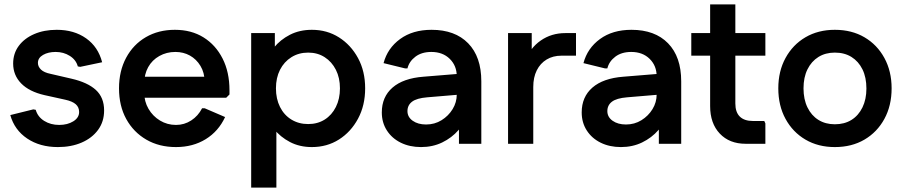

<svg xmlns="http://www.w3.org/2000/svg" viewBox="-20 -656 4125 876"><path d="M244 15Q162 15 104 -24Q46 -63 27 -131L132 -157L143 -155Q152 -123 181.5 -104.5Q211 -86 250 -86Q288 -86 314.5 -102.5Q341 -119 341 -145Q341 -167 325.5 -180.5Q310 -194 278 -201L183 -222Q113 -238 76.5 -275.5Q40 -313 40 -366Q40 -412 65.5 -446.5Q91 -481 136 -500.5Q181 -520 239 -520Q318 -520 373 -481Q428 -442 446 -372L346 -351L335 -353Q327 -383 298.5 -401Q270 -419 234 -419Q200 -419 176.5 -405.5Q153 -392 153 -369Q153 -352 167 -338.5Q181 -325 211 -319L306 -297Q380 -280 417.5 -245.5Q455 -211 455 -152Q455 -101 427.5 -63.5Q400 -26 352.5 -5.5Q305 15 244 15Z M783 15Q706 15 647.5 -19Q589 -53 556 -113Q523 -173 523 -253Q523 -332 555.5 -392.5Q588 -453 645.5 -486.5Q703 -520 778 -520Q853 -520 908.5 -485.5Q964 -451 995.5 -389Q1027 -327 1027 -244V-225L1012 -210H577V-306H975L914 -283Q913 -325 894.5 -355.5Q876 -386 846.5 -402.5Q817 -419 780 -419Q740 -419 707 -400.5Q674 -382 656 -349.5Q638 -317 638 -274V-234Q638 -193 657.5 -159.5Q677 -126 710 -106Q743 -86 783 -86Q821 -86 852.5 -106.5Q884 -127 902 -162H914L1007 -122Q977 -57 918.5 -21Q860 15 783 15Z M1403 15Q1347 15 1303 -8Q1259 -31 1229.5 -68Q1200 -105 1188 -147V-359Q1200 -402 1229.5 -438.5Q1259 -475 1303 -497.5Q1347 -520 1403 -520Q1472 -520 1526.5 -485.5Q1581 -451 1613.5 -391Q1646 -331 1646 -253Q1646 -175 1613.5 -114.5Q1581 -54 1526.5 -19.5Q1472 15 1403 15ZM1126 200V-505H1234V-349L1210 -253L1241 -156V200ZM1386 -90Q1429 -90 1461.5 -110.5Q1494 -131 1512.5 -168Q1531 -205 1531 -253Q1531 -301 1512.5 -337.5Q1494 -374 1461.5 -395Q1429 -416 1386 -416Q1343 -416 1309.5 -395Q1276 -374 1257.5 -337.5Q1239 -301 1239 -253Q1239 -205 1257.5 -168Q1276 -131 1309.5 -110.5Q1343 -90 1386 -90Z M1901 15Q1849 15 1808.5 -5Q1768 -25 1745 -61Q1722 -97 1722 -143Q1722 -214 1771 -256.5Q1820 -299 1912 -306L2108 -322V-227L1929 -212Q1881 -208 1860 -192Q1839 -176 1839 -149Q1839 -122 1863 -105Q1887 -88 1924 -88Q1963 -88 1994.5 -107.5Q2026 -127 2045 -158Q2064 -189 2064 -225V-308Q2064 -356 2032 -387.5Q2000 -419 1948 -419Q1904 -419 1875.5 -397.5Q1847 -376 1839 -344H1828L1730 -368Q1748 -436 1805.5 -478Q1863 -520 1949 -520Q2056 -520 2116 -458.5Q2176 -397 2176 -285V0H2074V-147L2115 -141Q2103 -98 2072 -62.5Q2041 -27 1997.5 -6Q1954 15 1901 15Z M2298 0V-505H2406V-376L2377 -378Q2398 -437 2447 -471Q2496 -505 2559 -505H2608V-402H2542Q2503 -402 2474 -384.5Q2445 -367 2429 -335Q2413 -303 2413 -259V0Z M2813 15Q2761 15 2720.5 -5Q2680 -25 2657 -61Q2634 -97 2634 -143Q2634 -214 2683 -256.5Q2732 -299 2824 -306L3020 -322V-227L2841 -212Q2793 -208 2772 -192Q2751 -176 2751 -149Q2751 -122 2775 -105Q2799 -88 2836 -88Q2875 -88 2906.5 -107.5Q2938 -127 2957 -158Q2976 -189 2976 -225V-308Q2976 -356 2944 -387.5Q2912 -419 2860 -419Q2816 -419 2787.5 -397.5Q2759 -376 2751 -344H2740L2642 -368Q2660 -436 2717.5 -478Q2775 -520 2861 -520Q2968 -520 3028 -458.5Q3088 -397 3088 -285V0H2986V-147L3027 -141Q3015 -98 2984 -62.5Q2953 -27 2909.5 -6Q2866 15 2813 15Z M3382 0Q3308 0 3264 -46.5Q3220 -93 3220 -172V-636H3335V-184Q3335 -144 3355.5 -124Q3376 -104 3415 -104H3467L3472 -93V0ZM3134 -402V-505H3472V-402Z M3789 15Q3713 15 3655 -19Q3597 -53 3564 -113.5Q3531 -174 3531 -253Q3531 -331 3564 -391.5Q3597 -452 3655 -486Q3713 -520 3789 -520Q3866 -520 3924 -486Q3982 -452 4015 -391.5Q4048 -331 4048 -253Q4048 -174 4015 -113.5Q3982 -53 3924 -19Q3866 15 3789 15ZM3789 -89Q3833 -89 3865 -109Q3897 -129 3915 -166Q3933 -203 3933 -252Q3933 -303 3915 -339.5Q3897 -376 3865 -396Q3833 -416 3789 -416Q3746 -416 3714 -396Q3682 -376 3664 -339.5Q3646 -303 3646 -253Q3646 -203 3664 -166Q3682 -129 3714 -109Q3746 -89 3789 -89Z"/></svg>

Font: Fustat
Style: Bold
Weight: 700
Designer: Mohamed Gaber, Khaled Hosny, Laura Garcia Mut
Foundry: Kief Type Foundry, Alif Type Foundry, Hard Type Foundry
Version: Version 1.007